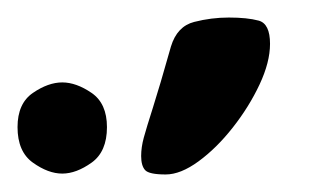

<svg xmlns="http://www.w3.org/2000/svg" viewBox="-134 -306 370 219"><path d="M55 -107Q36 -107 31.5 -112Q27 -117 27 -128Q27 -138 30 -149Q33 -160 40.5 -183.5Q48 -207 61 -253Q68 -276 87.5 -281Q107 -286 127 -286Q148 -286 161 -282.5Q174 -279 174 -256Q174 -235 162 -209.5Q150 -184 131.5 -160.5Q113 -137 92.5 -122Q72 -107 55 -107ZM-63 -108Q-79 -108 -96.5 -120.5Q-114 -133 -114 -161Q-114 -188 -96.5 -200Q-79 -212 -63 -212Q-47 -212 -29.5 -200Q-12 -188 -12 -161Q-12 -133 -29.5 -120.5Q-47 -108 -63 -108Z"/></svg>

Font: Solitreo
Style: Regular
Weight: 400
Designer: Nathan Gross, Bryan Kirschen, Binghamton University
Foundry: Eli Heuer
Version: Version 1.100; ttfautohint (v1.8.4.7-5d5b)